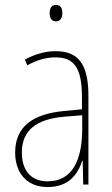

<svg xmlns="http://www.w3.org/2000/svg" viewBox="-20 -743 450 773"><path d="M205 -723C185 -723 180 -706 180 -690C180 -672 187 -657 205 -657C223 -657 231 -671 231 -691C231 -707 226 -723 205 -723ZM203 -537C162 -537 118 -524 80 -503L90 -480C133 -504 170 -512 203 -512C278 -512 310 -471 310 -351V-303L237 -296C113 -284 41 -234 41 -129C41 -53 82 10 172 10C258 10 294 -43 311 -96H313L315 0H336V-356C336 -486 295 -537 203 -537ZM237 -273 311 -279V-220C310 -98 271 -13 172 -13C106 -13 68 -55 68 -129C68 -219 127 -263 237 -273Z"/></svg>

Font: Noto Sans Condensed Thin
Style: Regular
Weight: 100
Width: 3
Designer: Monotype Design Team
Foundry: Monotype Imaging Inc.
Version: Version 2.013